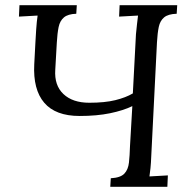

<svg xmlns="http://www.w3.org/2000/svg" viewBox="-20 -720 734 740"><path d="M405 0 407 -33Q444 -35 459 -50.5Q474 -66 477 -93.5Q480 -121 481 -156L490 -311Q455 -294 404 -283.5Q353 -273 287 -273Q194 -273 150.5 -324Q107 -375 112 -472Q115 -525 116.5 -557Q118 -589 119.5 -607Q121 -625 122 -636.5Q123 -648 125 -660L53 -656L55 -700H276L274 -667Q242 -666 226.5 -653Q211 -640 206 -616Q201 -592 199 -556L193 -451Q189 -391 224.5 -357.5Q260 -324 324 -324Q384 -324 424.5 -334Q465 -344 492 -360L504 -588Q506 -608 508 -626.5Q510 -645 512 -660L439 -656L441 -700H663L661 -667Q628 -666 612.5 -653Q597 -640 592 -616.5Q587 -593 585 -557L563 -119Q562 -92 560 -72.5Q558 -53 556 -40Q574 -41 591.5 -42Q609 -43 627 -44L625 0Z"/></svg>

Font: Lora
Style: Italic
Weight: 400
Italic angle: -3°
Designer: Olga Karpushina, Alexei Vanyashin (Cyrillic)
Foundry: Cyreal
Version: Version 3.008